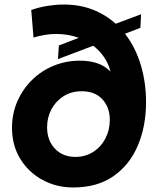

<svg xmlns="http://www.w3.org/2000/svg" viewBox="-20 -816 691 848"><path d="M303 12Q229 12 167.5 -21.5Q106 -55 69.5 -114.5Q33 -174 33 -252Q33 -314 56.5 -368Q80 -422 121 -462.5Q162 -503 216.5 -525.5Q271 -548 333 -548Q375 -548 408.5 -537Q442 -526 468 -500Q459 -536 439 -564.5Q419 -593 392 -614L236 -555L240 -615L328 -649Q281 -666 229 -666Q204 -666 178.5 -662Q153 -658 128 -650L118 -772Q156 -785 192.5 -790.5Q229 -796 261 -796Q332 -796 389.5 -773.5Q447 -751 491 -711L603 -753L600 -693L532 -667Q578 -608 601.5 -530Q625 -452 625 -365Q625 -258 588.5 -172.5Q552 -87 480.5 -37.5Q409 12 303 12ZM313 -123Q357 -123 391.5 -145Q426 -167 445.5 -204.5Q465 -242 465 -287Q465 -341 432.5 -377Q400 -413 341 -413Q295 -413 260.5 -391Q226 -369 207 -333Q188 -297 188 -254Q188 -196 222.5 -159.5Q257 -123 313 -123Z"/></svg>

Font: Plus Jakarta Sans ExtraBold
Style: Italic
Weight: 800
Italic angle: -8°
Designer: Gumpita Rahayu
Foundry: Tokotype
Version: Version 2.071; ttfautohint (v1.8.4.7-5d5b);gftools[0.9.29]